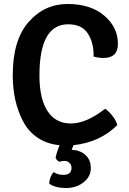

<svg xmlns="http://www.w3.org/2000/svg" viewBox="-20 -717 646 964"><path d="M259 75Q266 43 279 12Q216 6 169 -25.5Q122 -57 96 -108Q44 -206 44 -339Q44 -516 123.5 -606.5Q203 -697 319 -697Q435 -697 503.5 -638.5Q572 -580 572 -497Q572 -426 500 -426Q474 -426 450 -433Q450 -437 450 -441Q450 -504 420.5 -549.5Q391 -595 322 -595Q178 -595 178 -338Q178 -222 218.5 -159.5Q259 -97 336 -97Q413 -97 508 -171Q528 -157 546 -133.5Q564 -110 569 -89Q483 -3 349 12Q342 29 340 35Q383 37 409.5 61.5Q436 86 436 127.5Q436 169 400 198Q364 227 311 227Q258 227 227 205Q229 170 249 147Q270 161 298 161Q339 161 339 126Q339 111 329 101Q319 91 305 91Q291 91 279 95Q265 90 259 75Z"/></svg>

Font: Signika Negative
Style: Semibold
Weight: 600
Designer: Anna Giedrys
Foundry: Anna Giedrys
Version: Version 1.001